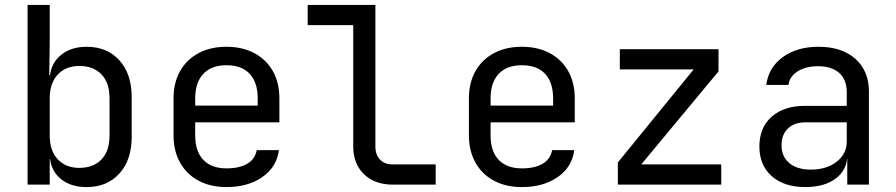

<svg xmlns="http://www.w3.org/2000/svg" viewBox="-20 -750 3640 780"><path d="M332 10Q264 10 223 -26.5Q182 -63 182 -126L200 -105H182V0H92V-730H182V-570L180 -445H200L182 -424Q182 -486 223.5 -523Q265 -560 332 -560Q415 -560 465 -505Q515 -450 515 -355V-194Q515 -100 465 -45Q415 10 332 10ZM302 -68Q359 -68 392 -102Q425 -136 425 -200V-350Q425 -414 392 -448Q359 -482 302 -482Q247 -482 214.5 -447Q182 -412 182 -350V-200Q182 -138 214.5 -103Q247 -68 302 -68Z M900 10Q835 10 786.5 -16Q738 -42 711.5 -89.5Q685 -137 685 -200V-350Q685 -414 711.5 -461Q738 -508 786.5 -534Q835 -560 900 -560Q965 -560 1013.5 -534Q1062 -508 1088.5 -461Q1115 -414 1115 -350V-253H773V-200Q773 -135 806 -100.5Q839 -66 900 -66Q952 -66 984 -84.5Q1016 -103 1023 -140H1113Q1104 -71 1045.5 -30.5Q987 10 900 10ZM1027 -313V-350Q1027 -415 994.5 -450Q962 -485 900 -485Q839 -485 806 -450Q773 -415 773 -350V-321H1034Z M1575 0Q1527 0 1491 -19Q1455 -38 1435 -73Q1415 -108 1415 -155V-648H1230V-730H1505V-155Q1505 -121 1524 -101.5Q1543 -82 1575 -82H1750V0Z M2100 10Q2035 10 1986.5 -16Q1938 -42 1911.5 -89.5Q1885 -137 1885 -200V-350Q1885 -414 1911.5 -461Q1938 -508 1986.5 -534Q2035 -560 2100 -560Q2165 -560 2213.5 -534Q2262 -508 2288.5 -461Q2315 -414 2315 -350V-253H1973V-200Q1973 -135 2006 -100.5Q2039 -66 2100 -66Q2152 -66 2184 -84.5Q2216 -103 2223 -140H2313Q2304 -71 2245.5 -30.5Q2187 10 2100 10ZM2227 -313V-350Q2227 -415 2194.5 -450Q2162 -485 2100 -485Q2039 -485 2006 -450Q1973 -415 1973 -350V-321H2234Z M2490 0V-90L2798 -468H2498V-550H2899V-460L2585 -82H2910V0Z M3252 10Q3165 10 3115 -34.5Q3065 -79 3065 -155Q3065 -232 3115 -276Q3165 -320 3250 -320H3420V-375Q3420 -426 3389.5 -453.5Q3359 -481 3303 -481Q3254 -481 3221 -460.5Q3188 -440 3183 -405H3093Q3102 -476 3160 -518Q3218 -560 3305 -560Q3400 -560 3455 -511Q3510 -462 3510 -378V0H3422V-105H3407L3422 -120Q3422 -60 3375.5 -25Q3329 10 3252 10ZM3274 -61Q3338 -61 3379 -93Q3420 -125 3420 -175V-253H3252Q3207 -253 3181 -228Q3155 -203 3155 -160Q3155 -114 3186.5 -87.5Q3218 -61 3274 -61Z"/></svg>

Font: JetBrains Mono Zero
Style: Regular-Zero
Weight: 400
Designer: Philipp Nurullin, Konstantin Bulenkov
Foundry: JetBrains
Version: Version 2.211